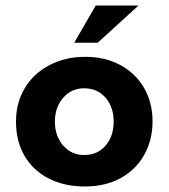

<svg xmlns="http://www.w3.org/2000/svg" viewBox="-20 -664 611 696"><path d="M289 -458Q362 -458 417.5 -427.5Q473 -397 503 -344Q533 -291 533 -224Q533 -157 503 -103Q473 -49 417.5 -18.5Q362 12 287 12Q214 12 157.5 -16.5Q101 -45 69.5 -98Q38 -151 38 -224Q38 -291 69.5 -344Q101 -397 158.5 -427.5Q216 -458 289 -458ZM285 -102Q333 -102 362.5 -136Q392 -170 392 -223Q392 -276 362.5 -310Q333 -344 285 -344Q239 -344 209 -309.5Q179 -275 179 -223Q179 -171 209 -136.5Q239 -102 285 -102ZM334 -509H249L327 -644H482Z"/></svg>

Font: Josefin Sans
Style: Bold
Weight: 700
Designer: Santiago Orozco
Foundry: Typemade
Version: Version 2.000